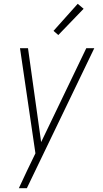

<svg xmlns="http://www.w3.org/2000/svg" viewBox="-20 -773 540 1008"><path d="M79 215Q90 191 101 168Q112 145 123 121L166 32L85 -520H127L196 -27L433 -520H475L121 215ZM286 -589 261 -611 388 -753 419 -727Z"/></svg>

Font: Iosevka Extralight Oblique
Style: Regular
Weight: 200
Italic angle: -9°
Monospace: yes
Designer: Belleve Invis
Foundry: Belleve Invis
Version: Version 32.5.0; ttfautohint (v1.8.4)